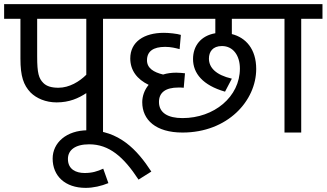

<svg xmlns="http://www.w3.org/2000/svg" viewBox="-20 -642 1582 930"><path d="M479 -551H583V-622H0V-551H79V-358C79 -272 94 -230 128 -194C156 -166 201 -146 254 -146C316 -146 360 -166 398 -191V0H479ZM398 -551V-280C365 -247 316 -217 263 -217C230 -217 206 -224 190 -240C168 -262 160 -287 160 -369V-551Z M505 245 480 175C452 188 426 196 390 196C349 196 309 179 309 128C309 85 344 57 412 57C509 57 579 118 651 228L713 189C644 83 556 -11 406 -11C301 -11 235 50 235 126C235 210 295 268 395 268C432 268 471 259 505 245Z M864 -70C794 -70 750 -95 750 -148C750 -194 782 -218 844 -218C851 -218 862 -218 870 -217L876 -287C867 -288 849 -290 834 -290C811 -290 789 -287 770 -281C724 -292 692 -312 692 -350C692 -393 722 -415 780 -415C808 -415 831 -409 850 -404L856 -473C838 -479 797 -483 774 -483C677 -483 611 -439 611 -359C611 -301 644 -258 700 -231C679 -206 669 -175 669 -147C669 -61 735 0 864 0C1083 0 1221 -154 1221 -308C1221 -404 1171 -460 1103 -477V-551H1283V-622H568V-551H1023V-481C953 -469 915 -420 915 -356C915 -287 962 -229 1070 -198L1103 -261C1025 -279 992 -315 992 -358C992 -391 1010 -419 1055 -419C1110 -419 1142 -372 1142 -310C1142 -173 1017 -70 864 -70Z M1439 -551H1542V-622H1269V-551H1358V0H1439Z"/></svg>

Font: Noto Sans Devanagari UI
Style: Regular
Weight: 400
Designer: Jelle Bosma - Monotype Design Team
Foundry: Monotype Imaging Inc.
Version: Version 2.003